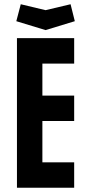

<svg xmlns="http://www.w3.org/2000/svg" viewBox="-20 -886 417 906"><path d="M60 0H330V-120H180V-315H330V-435H180V-586H330V-706H60ZM195 -744 333 -786 313 -866 195 -838 78 -866 57 -786Z"/></svg>

Font: Lineal
Style: Bold
Weight: 700
Designer: Created by Frank Adebiaye with contributions from Anton Moglia & Ariel Martín Pérez
Created by Frank ADEBIAYE with FontF
Foundry: Velvetyne Type Foundry
Version: Version 2.000;Glyphs 3.2 (3227)